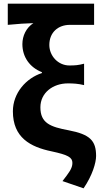

<svg xmlns="http://www.w3.org/2000/svg" viewBox="-20 -818 561 1049"><path d="M436.6 210.9C484.6 140.8 505 71.1 505 34.3C505 -49.2 472.5 -83.6 355 -106.2C254.4 -124.8 200.7 -145.6 200.7 -231.7C200.7 -311.5 269.7 -362.4 350.8 -362.4C380.7 -362.4 406.8 -360.9 439.4 -353V-470C408.5 -461.8 390.5 -460.3 359 -460.3C297.6 -460.3 249.5 -512.6 249.5 -572.4C249.5 -641 297.5 -682.2 361.9 -682.2H494.1V-797.9H22.5V-682.2C86.3 -688.3 114.4 -689.9 162.2 -691.5C123.4 -666.4 102.3 -622.5 102.3 -577C102.3 -506.1 143 -449.5 209 -423.6V-418.9C123.1 -391 50.4 -310.4 50.4 -209.7C50.4 -66.7 145.3 -15.1 262.4 9C351.1 28.2 375.6 41.3 375.6 72.4C375.6 102.6 356 126.4 321.4 171.4Z"/></svg>

Font: Source Han Sans JP VF
Style: Regular
Weight: 250
Designer: Ryoko NISHIZUKA 西塚涼子 (kana, bopomofo & ideographs); Paul D. Hunt (Latin, Greek & Cyrillic); Sandoll Communications 산돌커뮤니
Foundry: Adobe
Version: Version 2.004;hotconv 1.0.118;makeotfexe 2.5.65603